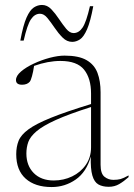

<svg xmlns="http://www.w3.org/2000/svg" viewBox="-20 -745 539 775"><path d="M419 9Q394 9 377.2 -0.5Q360.5 -10 352.8 -36.5Q345 -63 346.5 -113Q329 -50.5 285.5 -20.2Q242 10 188.5 10Q121.5 10 83.5 -24Q45.5 -58 45.5 -122.5Q45.5 -152.5 55 -176.5Q64.5 -200.5 94.8 -222.8Q125 -245 185.5 -269.5Q246 -294 347.5 -325V-367.5Q347.5 -429 319.2 -464Q291 -499 224 -499Q173.5 -499 117.5 -479Q114 -455 109.2 -437.8Q104.5 -420.5 100 -415Q89.5 -403 69 -403Q44.5 -403 44.5 -422Q44.5 -439 65 -456.5Q85.5 -474 116.8 -488.5Q148 -503 181.2 -511.8Q214.5 -520.5 240.5 -520.5Q298 -520.5 329.5 -502.2Q361 -484 373.5 -450.8Q386 -417.5 386 -372.5V-80Q386 -44 401.8 -31.5Q417.5 -19 437.5 -19Q454.5 -19 466.5 -22.2Q478.5 -25.5 499 -37V-30Q480 -13 461.2 -2Q442.5 9 419 9ZM86.5 -125.5Q86.5 -76.5 116.2 -46.5Q146 -16.5 197 -16.5Q237 -16.5 271.2 -33Q305.5 -49.5 326.5 -79.8Q347.5 -110 347.5 -150.5V-313Q258 -284.5 205.5 -260.8Q153 -237 127.5 -215.2Q102 -193.5 94.2 -171.8Q86.5 -150 86.5 -125.5ZM356.5 -720Q345 -658 331.5 -627Q318 -596 302.8 -586Q287.5 -576 271.5 -576Q250 -576 232.8 -593.2Q215.5 -610.5 200.5 -632.8Q185.5 -655 171.5 -672.2Q157.5 -689.5 141.5 -689.5Q120 -689.5 105 -667.2Q90 -645 75.5 -581H62Q73.5 -643.5 87.2 -674.2Q101 -705 116.8 -715Q132.5 -725 149.5 -725Q170.5 -725 187 -707.8Q203.5 -690.5 218.2 -668.2Q233 -646 247.2 -628.8Q261.5 -611.5 277 -611.5Q298.5 -611.5 313.5 -634Q328.5 -656.5 343 -720Z"/></svg>

Font: Newsreader 72pt ExtraLight
Style: Regular
Weight: 275
Designer: Hugues Gentile
Foundry: Production Type
Version: Version 1.003; ttfautohint (v1.8.3)